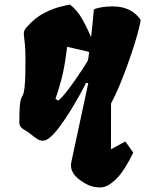

<svg xmlns="http://www.w3.org/2000/svg" viewBox="-20 -605 635 839"><path d="M420.9 213.9Q391.1 214.8 367.2 204.1Q343.3 193.4 321.8 175.8Q282.7 144 292 101.6L365.7 -241.7L356 -242.7Q342.3 -215.3 322.8 -180.4Q303.2 -145.5 281 -110.4Q258.8 -75.2 236.6 -46.1Q214.4 -17.1 195.3 -2Q181.2 9.3 167.5 9.8Q155.3 10.3 143.3 2.7Q131.3 -4.9 118.7 -15.1Q104 -27.8 84.2 -39.1Q64.5 -50.3 64.5 -68.4Q64.5 -117.2 66.4 -139.9Q68.4 -162.6 71.3 -171.1Q74.2 -179.7 77.9 -185.3Q81.5 -190.9 84.5 -204.1Q87.4 -217.3 89.4 -248.8Q91.3 -280.3 91.3 -342.3Q91.3 -369.6 90.1 -392.3Q88.9 -415 85.9 -437Q85 -443.8 84.5 -450.2Q84 -456.5 84 -457Q84 -465.3 86.9 -472.2Q89.8 -479 100.1 -490.2Q134.8 -528.8 174.1 -548.6Q213.4 -568.4 244.6 -575.9Q275.9 -583.5 286.1 -585Q319.8 -557.6 340.8 -519.3Q361.8 -481 377.9 -443.4Q383.3 -486.8 386 -519.3Q388.7 -551.8 390.1 -563.5Q398.9 -568.8 421.9 -573Q444.8 -577.1 471.7 -577.1Q554.7 -577.1 594.7 -518.1Q594.2 -508.8 586.9 -479.5Q579.6 -450.2 566.7 -408.9Q553.7 -367.7 537.1 -321.5Q520.5 -275.4 502.2 -231.4Q483.9 -187.5 465.3 -152.8L464.8 47.4L527.8 13.2L562.5 62Q543.5 100.6 523.7 131.6Q503.9 162.6 481 183.6Q462.9 199.7 448.7 206.5Q434.6 213.4 420.9 213.9ZM235.4 -165.5Q250.5 -178.7 269 -202.1Q287.6 -225.6 306.2 -252Q324.7 -278.3 339.8 -301.8Q355 -325.2 363.3 -338.9Q366.2 -352.5 366.5 -353.3Q366.7 -354 366.9 -356.4Q367.2 -358.9 369.6 -377.9Q342.3 -385.3 318.6 -390.1Q294.9 -395 273.4 -400.4L266.1 -348.1Q259.8 -302.2 248.5 -259Q237.3 -215.8 222.2 -172.4Z"/></svg>

Font: Fruktur
Style: Italic
Weight: 400
Italic angle: -8°
Designer: Viktoriya Grabowska, Eben Sorkin
Foundry: Viktoriya Grabowska
Version: Version 1.008; ttfautohint (v1.8.4.7-5d5b)